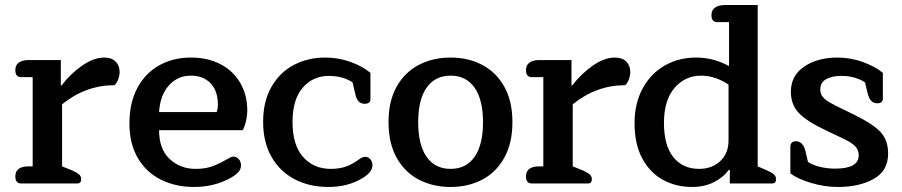

<svg xmlns="http://www.w3.org/2000/svg" viewBox="-20 -730 3590 764"><path d="M64 0Q41 0 41 -28Q41 -68 94 -68H110V-423H64Q41 -423 41 -451Q41 -471 55 -481Q69 -491 94 -491H222V-390H225Q261 -437 307 -469Q353 -501 395 -501Q424 -501 440 -485Q456 -469 456 -444Q456 -429 450.5 -414.5Q445 -400 436 -391Q321 -391 227 -315V-68L267 -52Q287 -43 295 -35.5Q303 -28 303 -17Q303 0 288 0Z M495 -239Q495 -321 526.5 -380Q558 -439 613.5 -470Q669 -501 740 -501Q806 -501 856.5 -475Q907 -449 935.5 -401Q964 -353 964 -289Q964 -271 959 -249Q954 -227 946 -212H613Q613 -136 655.5 -97Q698 -58 758 -58Q793 -58 819.5 -66.5Q846 -75 879 -94Q883 -96 892.5 -101.5Q902 -107 908 -107Q921 -107 930 -97Q939 -87 939 -72Q939 -58 930 -47Q921 -36 901 -24Q835 14 752 14Q679 14 620.5 -15Q562 -44 528.5 -101Q495 -158 495 -239ZM842 -284Q847 -297 847 -314Q847 -368 818 -398.5Q789 -429 739 -429Q687 -429 652 -390Q617 -351 613 -284Z M1027 -245Q1027 -327 1060.5 -385Q1094 -443 1150 -472Q1206 -501 1274 -501Q1328 -501 1376.5 -483Q1425 -465 1454 -440V-336Q1454 -317 1431 -317Q1402 -317 1394 -355L1383 -402Q1366 -414 1341.5 -421Q1317 -428 1289 -428Q1225 -428 1184.5 -381Q1144 -334 1144 -244Q1144 -153 1186 -105.5Q1228 -58 1296 -58Q1329 -58 1354.5 -66.5Q1380 -75 1406 -94Q1422 -106 1433 -106Q1445 -106 1453.5 -96.5Q1462 -87 1462 -72Q1462 -45 1422 -21Q1364 14 1287 14Q1211 14 1152 -17Q1093 -48 1060 -106.5Q1027 -165 1027 -245Z M1526 -244Q1526 -328 1558.5 -385.5Q1591 -443 1647 -472Q1703 -501 1773 -501Q1843 -501 1898.5 -472Q1954 -443 1986.5 -385.5Q2019 -328 2019 -244Q2019 -160 1986.5 -102Q1954 -44 1898.5 -15Q1843 14 1773 14Q1703 14 1647 -15Q1591 -44 1558.5 -102Q1526 -160 1526 -244ZM1902 -244Q1902 -333 1868.5 -381Q1835 -429 1773 -429Q1711 -429 1677.5 -381Q1644 -333 1644 -244Q1644 -154 1677.5 -106Q1711 -58 1773 -58Q1835 -58 1868.5 -106Q1902 -154 1902 -244Z M2096 0Q2073 0 2073 -28Q2073 -68 2126 -68H2142V-423H2096Q2073 -423 2073 -451Q2073 -471 2087 -481Q2101 -491 2126 -491H2254V-390H2257Q2293 -437 2339 -469Q2385 -501 2427 -501Q2456 -501 2472 -485Q2488 -469 2488 -444Q2488 -429 2482.5 -414.5Q2477 -400 2468 -391Q2353 -391 2259 -315V-68L2299 -52Q2319 -43 2327 -35.5Q2335 -28 2335 -17Q2335 0 2320 0Z M2505 -240Q2505 -319 2537.5 -378.5Q2570 -438 2625.5 -469.5Q2681 -501 2750 -501Q2819 -501 2881 -467V-642H2834Q2811 -642 2811 -670Q2811 -690 2825.5 -700Q2840 -710 2864 -710H2995V-68L3032 -52Q3052 -43 3060 -35.5Q3068 -28 3068 -17Q3068 0 3053 0H2884V-54H2880Q2857 -23 2819.5 -4.5Q2782 14 2734 14Q2671 14 2619.5 -13.5Q2568 -41 2536.5 -98Q2505 -155 2505 -240ZM2879 -171V-393Q2857 -409 2828 -419Q2799 -429 2770 -429Q2706 -429 2664 -380Q2622 -331 2622 -241Q2622 -151 2659.5 -104.5Q2697 -58 2762 -58Q2813 -58 2846 -89Q2879 -120 2879 -171Z M3125 -40V-148Q3125 -156 3130.5 -162Q3136 -168 3147 -168Q3175 -168 3185 -129L3195 -86Q3211 -74 3241 -66.5Q3271 -59 3303 -59Q3397 -59 3397 -112Q3397 -132 3385 -145.5Q3373 -159 3352 -170Q3331 -181 3269 -210Q3192 -246 3159.5 -279.5Q3127 -313 3127 -365Q3127 -429 3180 -465Q3233 -501 3312 -501Q3366 -501 3415.5 -482.5Q3465 -464 3493 -440V-337Q3493 -329 3487.5 -324Q3482 -319 3471 -319Q3456 -319 3447 -328.5Q3438 -338 3433 -357L3422 -402Q3405 -414 3380.5 -421Q3356 -428 3328 -428Q3291 -428 3267.5 -415Q3244 -402 3244 -374Q3244 -357 3253.5 -345Q3263 -333 3282 -322Q3301 -311 3345 -290L3378 -274Q3452 -238 3483 -205.5Q3514 -173 3514 -119Q3514 -50 3456.5 -18Q3399 14 3314 14Q3261 14 3207.5 -2Q3154 -18 3125 -40Z"/></svg>

Font: Maitree Semibold
Style: Regular
Weight: 600
Designer: CadsonDemak Team
Foundry: CadsonDemak
Version: Version 1.010